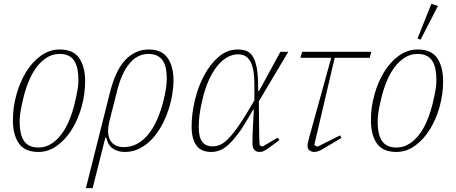

<svg xmlns="http://www.w3.org/2000/svg" viewBox="-20 -777 2368 997"><path d="M180 -11Q216 -11 246 -30Q276 -49 299.5 -80.5Q323 -112 340 -153.5Q357 -195 368 -241Q374 -266 377.5 -284Q381 -302 383.5 -316Q386 -330 386.5 -341.5Q387 -353 387 -364Q387 -394 382 -418.5Q377 -443 366 -460.5Q355 -478 336 -487.5Q317 -497 289 -497Q253 -497 223 -478Q193 -459 169.5 -427.5Q146 -396 129 -354.5Q112 -313 101 -267Q89 -217 85.5 -191.5Q82 -166 82 -144Q82 -114 87 -89.5Q92 -65 103 -47.5Q114 -30 133 -20.5Q152 -11 180 -11ZM179 12Q108 12 77.5 -33Q47 -78 47 -153Q47 -219 65 -284.5Q83 -350 115 -402.5Q147 -455 192 -487.5Q237 -520 290 -520Q361 -520 391.5 -475Q422 -430 422 -355Q422 -289 404 -223.5Q386 -158 353.5 -105.5Q321 -53 276.5 -20.5Q232 12 179 12Z M550 -293Q579 -411 630.5 -465.5Q682 -520 753 -520Q820 -520 850.5 -476Q881 -432 881 -359Q881 -325 874 -284Q867 -243 853 -201.5Q839 -160 817.5 -121.5Q796 -83 768 -53.5Q740 -24 705 -6Q670 12 628 12Q593 12 567 -5Q541 -22 532 -62H527L461 200H426ZM623 -13Q660 -13 691.5 -30Q723 -47 748.5 -77.5Q774 -108 793.5 -151Q813 -194 827 -247Q838 -291 842 -318Q846 -345 846 -369Q846 -397 841.5 -420.5Q837 -444 826 -461Q815 -478 796.5 -487.5Q778 -497 751 -497Q693 -497 651 -445.5Q609 -394 586 -297L549 -151Q532 -82 553 -47.5Q574 -13 623 -13Z M1324 -251 1326 -65Q1327 -54 1327 -43.5Q1327 -33 1329 -22L1343 -16L1422 -62L1431 -49L1377 -10Q1358 4 1348 8Q1338 12 1328 12Q1311 12 1301 1.5Q1291 -9 1291 -32Q1291 -50 1291.5 -76.5Q1292 -103 1294 -130L1298 -207H1294L1275 -174Q1243 -118 1216 -82Q1189 -46 1165.5 -25Q1142 -4 1120.5 4Q1099 12 1077 12Q1023 12 999 -23Q975 -58 975 -119Q975 -186 992 -257Q1009 -328 1040.5 -386.5Q1072 -445 1116 -482.5Q1160 -520 1214 -520Q1239 -520 1258.5 -513Q1278 -506 1291 -486.5Q1304 -467 1311.5 -433.5Q1319 -400 1320 -347L1321 -304H1325L1436 -508H1477ZM1084 -17Q1103 -17 1122.5 -25Q1142 -33 1164 -55Q1186 -77 1212.5 -114Q1239 -151 1274 -210L1301 -256V-306V-335Q1301 -382 1295 -413Q1289 -444 1277.5 -462Q1266 -480 1250.5 -487.5Q1235 -495 1216 -495Q1186 -495 1158 -478.5Q1130 -462 1106.5 -432Q1083 -402 1064 -360Q1045 -318 1033 -267Q1021 -219 1016.5 -183.5Q1012 -148 1012 -119Q1012 -66 1029.5 -41.5Q1047 -17 1084 -17Z M1549 -508H1908L1900 -477H1718L1612 -24L1628 -15L1746 -74L1753 -61L1661 -6Q1644 4 1633.5 8Q1623 12 1612 12Q1600 12 1588.5 5Q1577 -2 1577 -20Q1577 -27 1579 -37Q1581 -47 1586 -65L1700 -477H1540Z M2039 -11Q2075 -11 2105 -30Q2135 -49 2158.5 -80.5Q2182 -112 2199 -153.5Q2216 -195 2227 -241Q2233 -266 2236.5 -284Q2240 -302 2242.5 -316Q2245 -330 2245.5 -341.5Q2246 -353 2246 -364Q2246 -394 2241 -418.5Q2236 -443 2225 -460.5Q2214 -478 2195 -487.5Q2176 -497 2148 -497Q2112 -497 2082 -478Q2052 -459 2028.5 -427.5Q2005 -396 1988 -354.5Q1971 -313 1960 -267Q1948 -217 1944.5 -191.5Q1941 -166 1941 -144Q1941 -114 1946 -89.5Q1951 -65 1962 -47.5Q1973 -30 1992 -20.5Q2011 -11 2039 -11ZM2038 12Q1967 12 1936.5 -33Q1906 -78 1906 -153Q1906 -219 1924 -284.5Q1942 -350 1974 -402.5Q2006 -455 2051 -487.5Q2096 -520 2149 -520Q2220 -520 2250.5 -475Q2281 -430 2281 -355Q2281 -289 2263 -223.5Q2245 -158 2212.5 -105.5Q2180 -53 2135.5 -20.5Q2091 12 2038 12ZM2220 -757 2254 -746 2164 -571 2148 -577Z"/></svg>

Font: IBM Plex Serif ExtLt
Style: Italic
Weight: 200
Italic angle: -14°
Designer: Mike Abbink, Paul van der Laan, Pieter van Rosmalen
Foundry: Bold Monday
Version: Version 3.001